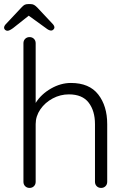

<svg xmlns="http://www.w3.org/2000/svg" viewBox="-36 -922 624 942"><path d="M490 -313V-30Q490 -17 481.5 -8.5Q473 0 460 0Q447 0 438.5 -8.5Q430 -17 430 -30V-313Q430 -378 399 -418.5Q368 -459 302 -459Q260 -459 222.5 -439Q185 -419 162 -385.5Q139 -352 139 -313V-30Q139 -17 130.5 -8.5Q122 0 109 0Q96 0 87.5 -8.5Q79 -17 79 -30V-710Q79 -723 87.5 -731.5Q96 -740 109 -740Q122 -740 130.5 -731.5Q139 -723 139 -710V-417Q166 -460 214 -487.5Q262 -515 312 -515Q402 -515 446 -458.5Q490 -402 490 -313ZM231 -787Q231 -782 226 -777Q221 -772 215 -772Q204 -772 188 -785L105 -845L28 -784Q10 -771 1 -771Q-6 -771 -11 -775.5Q-16 -780 -16 -786Q-16 -794 -8 -803L69 -885Q77 -894 84 -898Q91 -902 102 -902H113Q124 -902 131 -898Q138 -894 147 -885L223 -804Q231 -795 231 -787Z"/></svg>

Font: Quicksand
Style: Regular
Weight: 400
Designer: Andrew Paglinawan
Foundry: Andrew Paglinawan
Version: Version 3.000